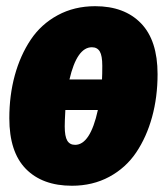

<svg xmlns="http://www.w3.org/2000/svg" viewBox="-20 -574 534 614"><path d="M284.2 -554.2Q377.9 -554.2 430.9 -499.5Q483.9 -444.8 483.9 -336.9Q483.9 -263.7 466.3 -199.7Q448.7 -135.7 415.5 -86.4Q382.3 -37.1 329.3 -8.5Q276.4 20 210 20Q115.7 20 62.7 -33.9Q9.8 -87.9 9.8 -195.8Q9.8 -269 27.3 -333Q44.9 -397 78.1 -446.8Q111.3 -496.6 164.6 -525.4Q217.8 -554.2 284.2 -554.2ZM273.9 -422.9Q226.1 -422.9 202.1 -319.8H306.2Q307.1 -335.9 307.1 -363.8Q307.1 -396 299.1 -409.4Q291 -422.9 273.9 -422.9ZM220.2 -110.8Q268.6 -110.8 293 -222.2H189Q187 -186 187 -169.9Q187 -137.7 195.1 -124.3Q203.1 -110.8 220.2 -110.8Z"/></svg>

Font: Fira Sans Compressed Heavy
Style: Italic
Weight: 900
Width: 3
Italic angle: -8°
Designer: Carrois Corporate & Edenspiekermann AG
Foundry: Carrois Corporate GbR & Edenspiekermann AG
Version: Version 4.203;PS 004.203;hotconv 1.0.88;makeotf.lib2.5.64775